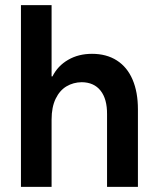

<svg xmlns="http://www.w3.org/2000/svg" viewBox="-20 -727 618 747"><path d="M61.5 -707H180.7V-429.7H184.1Q204.6 -470.7 244.9 -494.1Q285.2 -517.6 337.9 -517.6Q394.5 -517.6 434.8 -491.7Q475.1 -465.8 495.8 -417.2Q516.6 -368.7 516.6 -301.8V0H396.5V-282.2Q397 -341.8 371.3 -374.3Q345.7 -406.7 297.9 -407.2Q265.1 -406.7 238.8 -391.1Q212.4 -375.5 196.5 -342.8Q180.7 -310.1 180.7 -261.7V0H61.5Z"/></svg>

Font: Wanted Sans SemiBold
Style: Regular
Weight: 600
Designer: Original Design by Kil Hyung-jin and Kang Hanbin, Wanted Lab, Inc; Hangeul from Source Han Sans by Jang Soo-young and Ka
Foundry: Wanted Lab, Inc.
Version: Version 1.003